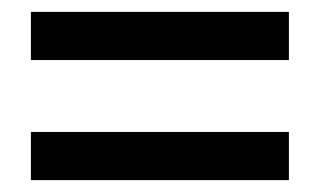

<svg xmlns="http://www.w3.org/2000/svg" viewBox="-20 -449 538 323"><path d="M32 -348V-429H466V-348ZM32 -146V-227H466V-146Z"/></svg>

Font: Nunito Sans 10pt Condensed
Style: Bold
Weight: 700
Width: 3
Designer: Vernon Adams
Foundry: Vernon Adams
Version: Version 3.101;gftools[0.9.27]